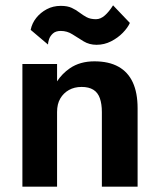

<svg xmlns="http://www.w3.org/2000/svg" viewBox="-20 -700 600 720"><path d="M95 -588Q100 -613 116 -633Q132 -653 155.5 -665.5Q179 -678 208 -678Q233 -678 249 -670.5Q265 -663 278 -653Q291 -643 305 -635.5Q319 -628 340 -628Q357 -628 373 -642Q389 -656 404 -680L467 -614Q459 -596 440.5 -577Q422 -558 396.5 -545Q371 -532 342 -532Q315 -532 293.5 -545Q272 -558 252 -571Q232 -584 208 -584Q189 -584 178.5 -574.5Q168 -565 164 -553Q160 -541 160 -533ZM194 0H64V-460H194V-395Q213 -424 242 -444Q280 -470 334 -470Q388 -470 424 -450Q460 -430 478 -391Q496 -352 496 -294V0H362V-280Q362 -310 354.5 -331.5Q347 -353 330 -363.5Q313 -374 286 -374Q259 -374 238.5 -362.5Q218 -351 206 -330.5Q194 -310 194 -280Z"/></svg>

Font: Venryn Sans SemiBold
Style: Regular
Weight: 600
Designer: Owen Earl, indestructible type* (font) & Cristiano Sobral (main changes)
Version: Version 3.60;October 28, 2020;FontCreator 13.0.0.2681 64-bit